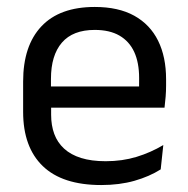

<svg xmlns="http://www.w3.org/2000/svg" viewBox="-20 -521 540 552"><path d="M271 11Q159.5 11 103 -43.5Q46.5 -98 46.5 -199.5V-286.5Q46.5 -389.5 99 -445.2Q151.5 -501 252.5 -501Q320.5 -501 366 -475.8Q411.5 -450.5 434.5 -404Q457.5 -357.5 457.5 -293V-275Q457.5 -259 456.2 -243Q455 -227 453 -211.5H378.5Q379.5 -235.5 379.8 -257Q380 -278.5 380 -296.5Q380 -341 365.8 -371.8Q351.5 -402.5 323.2 -418.8Q295 -435 252.5 -435Q189.5 -435 158 -398.5Q126.5 -362 126.5 -294V-247.5L127 -237.5V-191Q127 -160.5 136 -136Q145 -111.5 164.2 -93.8Q183.5 -76 213.2 -66.8Q243 -57.5 284 -57.5Q331.5 -57.5 372.5 -70Q413.5 -82.5 449.5 -104L442 -34Q409.5 -13.5 366.5 -1.2Q323.5 11 271 11ZM436 -211.5H89V-272.5H436Z"/></svg>

Font: Anek Malayalam
Style: Regular
Weight: 400
Version: Version 1.003